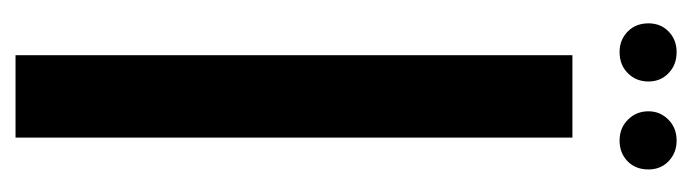

<svg xmlns="http://www.w3.org/2000/svg" viewBox="-334 -536 870 241"><g transform="rotate(90 100.5 -415.0)"><path d="M48.8 -699V0H152.2V-699ZM8.8 -794.5Q8.8 -778.5 19.1 -768.4Q29.5 -758.2 44.8 -758.2Q61 -758.2 71.4 -768.6Q81.8 -779 81.8 -794.5Q81.8 -809.8 71.2 -819.8Q60.8 -829.8 44.8 -829.8Q29.5 -829.8 19.1 -819.8Q8.8 -809.8 8.8 -794.5ZM119.2 -794.5Q119.2 -779.2 129.6 -768.8Q140 -758.2 156 -758.2Q171.5 -758.2 181.9 -768.2Q192.2 -778.2 192.2 -794.5Q192.2 -809.8 181.8 -819.8Q171.2 -829.8 156 -829.8Q140 -829.8 129.6 -819.4Q119.2 -809 119.2 -794.5Z"/></g></svg>

Font: Moniqa Black
Style: Regular
Weight: 900
Designer: Rajesh Rajput
Foundry: Rajesh Rajput
Version: Version 1.000